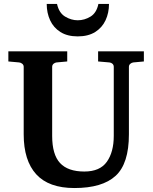

<svg xmlns="http://www.w3.org/2000/svg" viewBox="-20 -929 769 965"><path d="M703.1 -620.1 649.9 -615.2Q642.1 -614.3 635 -608.4Q627.9 -602.5 627.9 -592.8V-253.9Q627.9 -106.4 561 -45.2Q494.1 16.1 354 16.1Q225.1 16.1 162.1 -53Q99.1 -122.1 99.1 -253.9V-592.8Q99.1 -602.5 92 -608.4Q85 -614.3 76.2 -615.2L22 -620.1V-670.9H317.9V-620.1L264.2 -615.2Q255.9 -614.3 249 -608.4Q242.2 -602.5 242.2 -592.8V-246.1Q242.2 -152.3 281.7 -109.6Q321.3 -66.9 403.8 -66.9Q482.4 -66.9 517.1 -116Q551.8 -165 551.8 -246.1V-592.8Q551.8 -602.5 545.4 -608.4Q539.1 -614.3 529.8 -615.2L473.1 -620.1V-670.9H703.1ZM527.8 -909.2Q527.8 -864.3 510.5 -827.1Q493.2 -790 458.3 -768.1Q423.3 -746.1 370.6 -746.1Q318.4 -746.1 283.7 -768.1Q249 -790 231.9 -827.1Q214.8 -864.3 214.8 -909.2H266.6Q276.4 -864.3 307.1 -845.7Q337.9 -827.1 370.6 -827.1Q404.8 -827.1 435.1 -845.7Q465.3 -864.3 474.6 -909.2Z"/></svg>

Font: Charis
Style: Bold
Weight: 700
Designer: Walt Agee, Miriam Martin, Annie Olsen, Victor Gaultney, Lorna Priest, Alan Ward, Bob Hallissy, Martin Hosken, Sharon Cor
Foundry: SIL Global
Version: Version 7.000